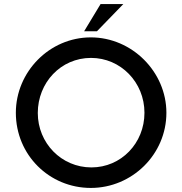

<svg xmlns="http://www.w3.org/2000/svg" viewBox="-20 -917 896 945"><path d="M587 -897H475L394 -763H457ZM58 -362C58 -154 223 8 427 8C630 8 799 -157 799 -362C799 -563 630 -733 427 -733C223 -733 58 -563 58 -362ZM166 -361C166 -510 279 -632 428 -632C574 -632 691 -512 691 -362C691 -212 576 -93 430 -93C282 -93 166 -213 166 -361Z"/></svg>

Font: Reem Kufi
Style: Regular
Weight: 400
Designer: Khaled Hosny
Version: Version 0.007